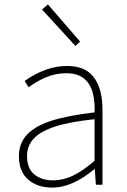

<svg xmlns="http://www.w3.org/2000/svg" viewBox="-20 -840 576 873"><path d="M66 -130Q66 -188 102.5 -227.5Q139 -267 214 -291Q289 -315 410 -329Q412 -374 403 -413Q380 -507 282 -507Q232 -507 188 -488Q144 -469 110 -443L92 -472Q189 -540 284 -540Q346 -540 382 -513Q446 -463 446 -341V0H416L411 -70H408Q308 13 218 13Q150 13 108 -23.5Q66 -60 66 -130ZM410 -109V-298Q295 -286 229 -264Q163 -242 133 -209.5Q103 -177 103 -131Q103 -74 136 -47Q169 -20 221 -20Q267 -20 312 -41.5Q357 -63 410 -109ZM171 -797 198 -820 344 -651 323 -631Z"/></svg>

Font: Merged Yaku Han JP Thin
Style: Regular
Weight: 250
Designer: Ryoko NISHIZUKA 西塚涼子 (kana, bopomofo & ideographs); Paul D. Hunt (Latin, Greek & Cyrillic); Sandoll Communications 산돌커뮤니
Foundry: Adobe
Version: Version 2.004